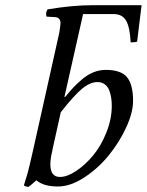

<svg xmlns="http://www.w3.org/2000/svg" viewBox="-20 -708 565 739"><path d="M213.9 -275.9 182.1 -132.8Q182.1 -131.8 181.6 -129.9Q181.2 -127.9 181.2 -127Q173.8 -97.2 173.8 -75.2Q173.8 -26.9 210.9 -26.9Q238.3 -26.9 272.9 -49.8Q307.6 -72.8 338.1 -109.4Q368.7 -146 389.4 -197.8Q410.2 -249.5 410.2 -300.8Q410.2 -316.4 408.2 -330.3Q406.2 -344.2 400.9 -359.1Q395.5 -374 383.8 -383.1Q372.1 -392.1 355 -392.1Q327.1 -392.1 295.9 -366.5Q264.6 -340.8 213.9 -275.9ZM182.1 -132.8 181.2 -127Q181.2 -127.9 181.6 -129.9Q182.1 -131.8 182.1 -132.8ZM94.2 -73.2 106.9 -127.9 208 -581.1Q212.9 -611.3 212.9 -618.2Q212.9 -640.6 191.9 -642.1L159.2 -644Q154.3 -658.7 163.1 -671.9Q257.8 -688 337.9 -688H524.9L507.8 -547.9Q500 -544.9 482.9 -544.9Q480 -604 465.1 -628.9Q450.2 -653.8 418 -653.8H299.8L228 -335H231Q248.5 -356.4 261.5 -370.4Q274.4 -384.3 295.4 -402.3Q316.4 -420.4 339.6 -429.7Q362.8 -439 387.2 -439Q446.3 -439 469.2 -410.4Q492.2 -381.8 492.2 -319.8Q492.2 -274.9 465.6 -217.3Q439 -159.7 398.2 -109.6Q357.4 -59.6 304.2 -24.9Q251 9.8 203.1 9.8Q147 9.8 120.1 -14.2Q97.7 5.9 89.8 11.2Q80.1 11.2 71.8 5.9Q73.7 -1.5 78.1 -14.9Q82.5 -28.3 86.4 -42Q90.3 -55.7 94.2 -73.2Z"/></svg>

Font: Common Serif
Style: Italic
Weight: 400
Italic angle: -12°
Designer: Philipp H. Poll, Khaled Hosny
Foundry: Stefan Peev, Context Ltd.
Version: Version 1.026